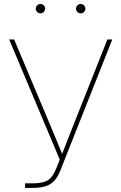

<svg xmlns="http://www.w3.org/2000/svg" viewBox="-20 -921 595 941"><path d="M103 0V-22.5H139.2Q189.9 -22.5 214.4 -37.6Q238.8 -52.7 255.9 -95.7L272.9 -138.7L24.9 -727.5H49.3L201.2 -367.2Q215.8 -332.5 230.2 -298.1Q244.6 -263.7 259 -229Q273.4 -194.3 287.6 -159.7H281.7Q301.8 -211.9 322.3 -263.7Q342.8 -315.4 363.3 -367.2L506.3 -727.5H530.3L276.4 -86.9Q263.7 -54.2 246.3 -35.4Q229 -16.6 203.4 -8.3Q177.7 0 139.2 0ZM375.5 -855.5Q366.2 -855.5 359.4 -862.3Q352.5 -869.1 352.5 -878.4Q352.5 -888.2 359.4 -894.8Q366.2 -901.4 375.5 -901.4Q385.3 -901.4 391.8 -894.8Q398.4 -888.2 398.4 -878.4Q398.4 -869.1 391.6 -862.3Q384.8 -855.5 375.5 -855.5ZM178.2 -855.5Q168.9 -855.5 162.1 -862.3Q155.3 -869.1 155.3 -878.4Q155.3 -888.2 162.1 -894.8Q168.9 -901.4 178.2 -901.4Q188 -901.4 194.6 -894.8Q201.2 -888.2 201.2 -878.4Q201.2 -869.1 194.3 -862.3Q187.5 -855.5 178.2 -855.5Z"/></svg>

Font: Inter 20pt Thin
Style: Regular
Weight: 250
Version: Version 4.001;git-66647c0bb